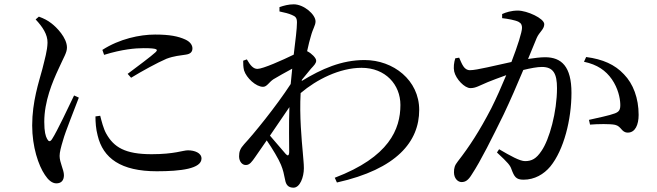

<svg xmlns="http://www.w3.org/2000/svg" viewBox="-20 -818 3040 889"><path d="M454 -587C533 -638 627 -658 698 -658C766 -658 805 -650 838 -635C862 -624 871 -608 871 -594C871 -578 862 -568 840 -565C814 -561 786 -559 751 -546C707 -527 638 -489 587 -458L571 -476C615 -509 681 -558 700 -576C712 -588 713 -595 645 -595C607 -595 546 -590 462 -564ZM444 -282C450 -258 459 -222 472 -199C507 -137 558 -104 682 -104C788 -104 827 -122 850 -122C881 -122 913 -110 913 -84C913 -37 818 -25 706 -25C540 -25 457 -85 432 -191C424 -221 422 -252 422 -279ZM145 -728C177 -694 201 -658 200 -620C199 -583 188 -547 176 -498C160 -438 129 -348 129 -237C129 -138 158 -52 188 -8C203 15 221 31 241 31C264 31 276 17 276 -7C276 -32 256 -65 256 -96C256 -113 262 -136 272 -169C282 -207 325 -312 345 -366L323 -376C299 -326 244 -209 221 -174C212 -160 205 -162 198 -175C191 -188 185 -208 185 -254C185 -349 223 -439 251 -499C276 -555 290 -574 290 -598C290 -643 242 -692 218 -710C200 -724 184 -732 160 -741Z M1246 -451C1268 -464 1301 -483 1333 -500L1326 -429C1257 -323 1153 -196 1111 -151C1092 -130 1087 -116 1087 -94C1087 -70 1102 -53 1119 -54C1136 -54 1147 -70 1161 -90L1215 -168C1242 -129 1271 -80 1281 -55C1291 -31 1295 -11 1300 14C1304 38 1315 51 1339 51C1369 51 1387 2 1387 -39C1387 -63 1384 -82 1382 -112C1377 -168 1366 -282 1372 -387C1446 -450 1553 -504 1654 -504C1765 -504 1834 -426 1834 -332C1834 -220 1782 -91 1530 5L1540 27C1818 -35 1921 -163 1921 -309C1921 -447 1801 -540 1668 -540C1561 -540 1469 -499 1377 -443L1378 -449L1420 -500C1434 -515 1444 -525 1444 -537C1444 -550 1422 -571 1404 -580L1402 -581C1408 -611 1415 -635 1419 -649C1429 -687 1441 -700 1441 -719C1441 -751 1387 -798 1340 -798C1316 -798 1294 -792 1274 -785V-765C1298 -760 1318 -755 1331 -749C1348 -742 1355 -736 1355 -714C1355 -685 1348 -631 1340 -565C1289 -540 1197 -499 1172 -499C1153 -499 1139 -515 1123 -543L1106 -537C1106 -523 1106 -508 1110 -492C1121 -457 1165 -416 1198 -416C1216 -416 1225 -437 1246 -451ZM1320 -322C1317 -239 1319 -157 1319 -113C1318 -96 1312 -95 1303 -105L1230 -190Z M2684 -532C2746 -519 2785 -491 2813 -451C2842 -409 2851 -364 2852 -337C2853 -311 2848 -301 2827 -293C2801 -283 2746 -272 2707 -263L2712 -241C2747 -244 2806 -245 2828 -240C2858 -233 2857 -204 2887 -204C2921 -204 2937 -240 2937 -286C2937 -363 2912 -430 2869 -474C2827 -519 2771 -544 2694 -554ZM2305 -734C2331 -731 2365 -725 2381 -717C2394 -710 2397 -701 2397 -689C2397 -670 2377 -606 2348 -531C2272 -515 2188 -493 2156 -493C2128 -493 2119 -522 2106 -551L2088 -548C2082 -529 2079 -506 2083 -487C2091 -452 2131 -410 2158 -410C2183 -410 2198 -421 2239 -438C2259 -446 2290 -458 2324 -470C2302 -417 2278 -363 2255 -317C2200 -211 2153 -139 2100 -71C2085 -52 2082 -40 2082 -20C2082 8 2100 25 2117 25C2135 25 2148 17 2165 -11C2206 -73 2259 -180 2312 -288C2342 -351 2375 -427 2403 -494C2436 -502 2467 -508 2489 -508C2542 -508 2559 -477 2559 -410C2559 -300 2524 -172 2487 -119C2463 -83 2442 -72 2411 -72C2387 -72 2344 -96 2291 -127L2281 -112C2334 -63 2342 -52 2348 -35C2361 0 2369 14 2404 14C2455 14 2498 -11 2528 -47C2591 -124 2626 -265 2626 -388C2626 -510 2580 -553 2504 -553C2482 -553 2452 -549 2425 -545L2465 -642C2477 -670 2500 -682 2500 -706C2500 -733 2420 -769 2378 -769C2347 -769 2323 -761 2305 -753Z"/></svg>

Font: Noto Serif CJK SC Medium
Style: Regular
Weight: 500
Designer: Ryoko NISHIZUKA 西塚涼子 (kana & ideographs); Frank Grießhammer (Latin, Greek & Cyrillic); Wenlong ZHANG 张文龙 (bopomofo); San
Foundry: Adobe
Version: Version 2.001;hotconv 1.1.0;makeotfexe 2.6.0